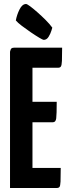

<svg xmlns="http://www.w3.org/2000/svg" viewBox="-20 -938 340 958"><path d="M30 0V-680Q30 -680 33 -690Q36 -700 50 -700H290Q290 -655 289 -634Q288 -613 284 -606.5Q280 -600 270 -600H142V-100H283Q283 -53 282 -32Q281 -11 277 -5.5Q273 0 263 0ZM38 -328V-430H263Q263 -367 260.5 -347.5Q258 -328 244 -328ZM198 -739Q194 -739 175.5 -750Q157 -761 133.5 -777Q110 -793 89 -809Q68 -825 59 -836Q64 -864 77.5 -891Q91 -918 110 -918Q115 -918 130.5 -906.5Q146 -895 167 -876.5Q188 -858 208 -838Q228 -818 241 -800Q241 -800 236.5 -785Q232 -770 222.5 -754.5Q213 -739 198 -739Z"/></svg>

Font: Yanone Kaffeesatz
Style: Bold
Weight: 700
Designer: Yanone (Cyrillic: Daniel Pouzeot, Huerta Tipografica, and Cyreal)
Foundry: Yanone
Version: Version 2.003